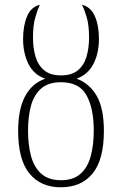

<svg xmlns="http://www.w3.org/2000/svg" viewBox="-20 -785 518 815"><path d="M238 10Q153 10 105 -48.5Q57 -107 57 -229Q57 -410 172 -451Q123 -468 100.5 -514Q78 -560 78 -619Q78 -675 94.5 -715Q111 -755 149 -765Q139 -743 129.5 -710Q120 -677 120 -625Q120 -582 130.5 -545.5Q141 -509 167 -487Q193 -465 239 -465Q285 -465 311 -487Q337 -509 347.5 -545.5Q358 -582 358 -625Q358 -677 348.5 -710Q339 -743 328 -765Q366 -755 383 -715.5Q400 -676 400 -620Q400 -559 376.5 -513.5Q353 -468 305 -451Q360 -431 390.5 -378Q421 -325 421 -229Q421 -107 373 -48.5Q325 10 238 10ZM239 -20Q291 -20 321.5 -47Q352 -74 365 -121.5Q378 -169 378 -231Q378 -324 347.5 -380Q317 -436 239 -436Q185 -436 154.5 -409Q124 -382 111.5 -336Q99 -290 99 -231Q99 -169 112 -121.5Q125 -74 156 -47Q187 -20 239 -20Z"/></svg>

Font: Noto Serif SemiCondensed ExtraLight
Style: Regular
Weight: 200
Width: 4
Designer: Monotype Design Team
Foundry: Monotype Imaging Inc.
Version: Version 2.014